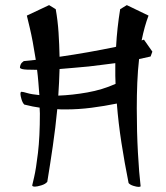

<svg xmlns="http://www.w3.org/2000/svg" viewBox="-20 -697 651 751"><path d="M119 -424Q79 -424 68.5 -426.5Q58 -429 58 -433Q58 -438 61 -445Q64 -452 73 -458Q96 -460 120 -463Q108 -540 96.5 -588Q85 -636 85 -636L172 -677L198 -661Q206 -616 209 -569.5Q212 -523 213 -475Q269 -483 325.5 -493Q382 -503 434 -514Q436 -551 440 -587.5Q444 -624 450 -661L476 -677L561 -636Q545 -594 534 -539Q539 -541 543 -542L576 -495L569 -476Q547 -471 524 -466Q519 -422 517 -373.5Q515 -325 515 -273Q515 -181 519.5 -99.5Q524 -18 530 31Q530 34 522 34Q515 34 502 30Q489 26 483 19Q467 -61 455 -138.5Q443 -216 437 -292Q388 -282 337.5 -275.5Q287 -269 237 -269Q229 -269 220.5 -269Q212 -269 204 -270Q197 -197 186.5 -125Q176 -53 165 14Q158 23 141.5 28Q125 33 117 33Q106 33 106 28Q106 28 113.5 -4Q121 -36 128.5 -99Q136 -162 136 -253Q136 -258 135.5 -264Q135 -270 135 -276Q111 -279 75 -288Q68 -295 64 -309Q60 -323 60 -329Q60 -338 64 -338Q70 -338 86.5 -333Q103 -328 134 -325Q132 -351 130 -376Q128 -401 125 -424Q122 -424 119 -424ZM327 -437Q295 -434 266 -431.5Q237 -429 213 -427Q212 -401 211 -375Q210 -349 208 -323Q263 -325 322 -335.5Q381 -346 432 -369Q431 -385 431 -400.5Q431 -416 431 -432Q431 -441 431 -450Q406 -447 380 -443.5Q354 -440 327 -437Z"/></svg>

Font: Julee
Style: Regular
Weight: 400
Designer: Julian Tunni
Foundry: Julian Tunni
Version: Version 1.002; ttfautohint (v1.8.4.7-5d5b);gftools[0.9.23]